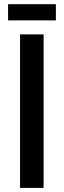

<svg xmlns="http://www.w3.org/2000/svg" viewBox="-20 -918 311 938"><path d="M193 0H78V-750H193ZM19.5 -897.5H253V-818.5H19.5Z"/></svg>

Font: Mohave Light SemiBold
Style: Regular
Weight: 600
Version: Version 2.003